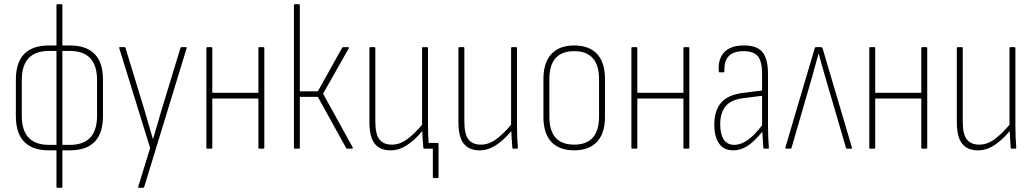

<svg xmlns="http://www.w3.org/2000/svg" viewBox="-20 -703 4892 908"><path d="M212 8Q55 8 55 -154V-326Q55 -488 212 -488H247V-679Q247 -683 251 -683H271Q275 -683 275 -679V-488H310Q467 -488 467 -326V-154Q467 8 310 8H275V181Q275 185 271 185H251Q247 185 247 181V8ZM211 -18H247V-462H211Q83 -462 83 -324V-156Q83 -18 211 -18ZM311 -462H275V-18H311Q439 -18 439 -156V-324Q439 -462 311 -462Z M637 185Q632 185 634 179L690 -3L544 -475Q542 -480 547 -480H569Q573 -480 574 -475L663 -183Q673 -149 683 -114.5Q693 -80 703 -46H704Q714 -80 724 -114.5Q734 -149 744 -183L833 -475Q834 -480 838 -480H859Q865 -480 862 -473L662 181Q661 185 657 185Z M960 0Q956 0 956 -4V-476Q956 -480 960 -480H980Q984 -480 984 -476V-264H1202V-476Q1202 -480 1206 -480H1225Q1230 -480 1230 -476V-4Q1230 0 1225 0H1206Q1202 0 1202 -4V-237H984V-4Q984 0 980 0Z M1648 -6Q1650 0 1644 0H1622Q1618 0 1617 -3L1483 -245H1398V-4Q1398 0 1394 0H1374Q1370 0 1370 -4V-679Q1370 -683 1374 -683H1394Q1398 -683 1398 -679V-271H1483L1598 -477Q1600 -480 1603 -480H1626Q1632 -480 1629 -474L1508 -260Z M1827 8Q1778 8 1752.5 -23Q1727 -54 1727 -126V-476Q1727 -480 1731 -480H1751Q1755 -480 1755 -476V-128Q1755 -68 1774.5 -43.5Q1794 -19 1833 -19Q1871 -19 1906 -45Q1941 -71 1976 -113V-476Q1976 -480 1980 -480H2000Q2004 -480 2004 -476V-112Q2004 -67 2007 -27H2050Q2054 -27 2054 -22V135Q2054 139 2050 139H2031Q2027 139 2027 135V0H1986Q1982 0 1982 -4Q1980 -24 1979 -44.5Q1978 -65 1977 -83Q1941 -40 1904 -16Q1867 8 1827 8Z M2248 8Q2199 8 2173.5 -23Q2148 -54 2148 -126V-476Q2148 -480 2152 -480H2172Q2176 -480 2176 -476V-128Q2176 -68 2195.5 -43.5Q2215 -19 2254 -19Q2292 -19 2327 -45Q2362 -71 2397 -113V-476Q2397 -480 2401 -480H2421Q2425 -480 2425 -476V-112Q2425 -54 2429 -5Q2429 0 2425 0H2407Q2403 0 2403 -4Q2401 -24 2400 -44.5Q2399 -65 2398 -83Q2362 -40 2325 -16Q2288 8 2248 8Z M2695 8Q2625 8 2587.5 -32Q2550 -72 2550 -149V-330Q2550 -407 2587.5 -447.5Q2625 -488 2695 -488Q2766 -488 2803.5 -448Q2841 -408 2841 -330V-149Q2841 -73 2803.5 -32.5Q2766 8 2695 8ZM2695 -19Q2813 -19 2813 -152V-328Q2813 -461 2695 -461Q2578 -461 2578 -328V-152Q2578 -19 2695 -19Z M2970 0Q2966 0 2966 -4V-476Q2966 -480 2970 -480H2990Q2994 -480 2994 -476V-264H3212V-476Q3212 -480 3216 -480H3235Q3240 -480 3240 -476V-4Q3240 0 3235 0H3216Q3212 0 3212 -4V-237H2994V-4Q2994 0 2990 0Z M3448 8Q3403 8 3380.5 -24.5Q3358 -57 3358 -114Q3358 -179 3390 -217Q3422 -255 3496 -264L3584 -275V-352Q3584 -412 3564.5 -436.5Q3545 -461 3496 -461Q3401 -461 3406 -366Q3406 -361 3402 -361H3383Q3379 -361 3379 -367Q3375 -424 3405 -456Q3435 -488 3497 -488Q3558 -489 3585 -457.5Q3612 -426 3612 -353V-112Q3612 -82 3613 -55Q3614 -28 3616 -5Q3617 0 3612 0H3594Q3590 0 3590 -5Q3587 -44 3585 -80Q3544 -30 3512.5 -11Q3481 8 3448 8ZM3386 -115Q3386 -69 3402.5 -43.5Q3419 -18 3453 -18Q3482 -18 3513.5 -39Q3545 -60 3584 -110V-250L3497 -239Q3437 -232 3411.5 -200.5Q3386 -169 3386 -115Z M3698 0Q3693 0 3694 -5L3833 -475Q3834 -480 3839 -480H3863Q3868 -480 3870 -475L4009 -5Q4011 0 4006 0H3986Q3982 0 3981 -3L3883 -338Q3875 -365 3867 -393.5Q3859 -422 3852 -449H3851Q3843 -422 3835.5 -393.5Q3828 -365 3820 -337L3723 -3Q3722 0 3719 0Z M4095 0Q4091 0 4091 -4V-476Q4091 -480 4095 -480H4115Q4119 -480 4119 -476V-264H4337V-476Q4337 -480 4341 -480H4360Q4365 -480 4365 -476V-4Q4365 0 4360 0H4341Q4337 0 4337 -4V-237H4119V-4Q4119 0 4115 0Z M4605 8Q4556 8 4530.5 -23Q4505 -54 4505 -126V-476Q4505 -480 4509 -480H4529Q4533 -480 4533 -476V-128Q4533 -68 4552.5 -43.5Q4572 -19 4611 -19Q4649 -19 4684 -45Q4719 -71 4754 -113V-476Q4754 -480 4758 -480H4778Q4782 -480 4782 -476V-112Q4782 -54 4786 -5Q4786 0 4782 0H4764Q4760 0 4760 -4Q4758 -24 4757 -44.5Q4756 -65 4755 -83Q4719 -40 4682 -16Q4645 8 4605 8Z"/></svg>

Font: Sofia Sans Cond ExtraLight
Style: Regular
Weight: 200
Width: 3
Designer: Botio Nikoltchev, Ani Petrova
Foundry: lettersoup
Version: Version 4.100; ttfautohint (v1.8.3)